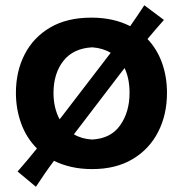

<svg xmlns="http://www.w3.org/2000/svg" viewBox="-20 -634 700 736"><path d="M117.7 82 47.4 23.4Q67.4 0.5 85.7 -21.2Q104 -43 121.6 -64.9Q81.1 -105.5 61 -161.1Q41 -216.8 41 -277.8Q41 -360.4 74.5 -425.5Q107.9 -490.7 172.4 -528.6Q236.8 -566.4 330.1 -566.4Q374 -566.4 411.4 -557.9Q448.7 -549.3 479 -533.7Q507.3 -574.2 533.2 -613.8L608.4 -557.6Q576.7 -522 545.4 -484.4Q582.5 -445.3 601.3 -392.3Q620.1 -339.4 620.1 -277.8Q620.1 -194.8 586.4 -128.7Q552.7 -62.5 488.5 -24.2Q424.3 14.2 333.5 14.2Q290.5 14.2 253.9 5.9Q217.3 -2.4 187 -17.6Q168.9 6.3 151.9 31Q134.8 55.7 117.7 82ZM185.1 -277.8Q185.1 -220.2 208.5 -176.8Q211.4 -180.2 214.8 -184.6L375.5 -394Q391.6 -415 404.3 -431.6Q374 -449.7 333.5 -452.6Q260.7 -448.7 222.9 -400.4Q185.1 -352.1 185.1 -277.8ZM333.5 -99.1Q405.3 -103 440.9 -154.1Q476.6 -205.1 476.6 -277.8Q476.6 -333.5 457.5 -373Q448.2 -361.3 437.5 -347.2L274.9 -134.3Q272 -130.4 269 -126.7Q266.1 -123 263.2 -119.1Q293.9 -101.1 333.5 -99.1Z"/></svg>

Font: Pinar-DS3-FD Bold
Style: Regular
Weight: 700
Designer: Amin Abedi
Version: Version 3.000